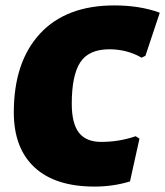

<svg xmlns="http://www.w3.org/2000/svg" viewBox="-20 -678 610 709"><path d="M402 -658Q497 -658 570 -631L517 -472L503 -465Q449 -496 384 -496Q308 -496 276.5 -448Q245 -400 245 -295Q245 -222 271.5 -188Q298 -154 354 -154Q420 -154 481 -175L495 -166L460 -8Q398 11 329 11Q184 11 107.5 -60Q31 -131 31 -263Q31 -449 127.5 -553.5Q224 -658 402 -658Z"/></svg>

Font: Alegreya Sans Black
Style: Italic
Weight: 900
Italic angle: -7°
Designer: Juan Pablo del Peral
Foundry: Huerta Tipografica
Version: Version 2.007